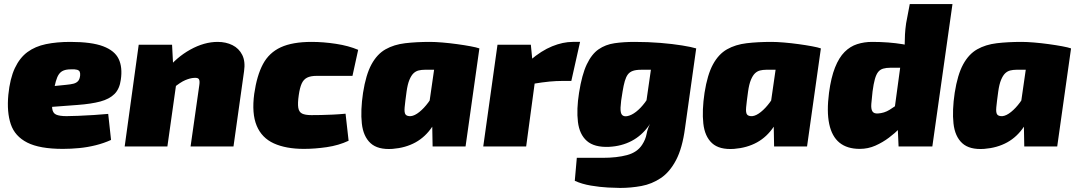

<svg xmlns="http://www.w3.org/2000/svg" viewBox="-20 -720 5302 944"><path d="M326 -514Q430 -514 487 -492.5Q544 -471 563.5 -430Q583 -389 574 -328Q568 -283 543 -258Q518 -233 473.5 -221Q429 -209 361 -204L95 -184L108 -283L306 -303Q327 -305 341 -308.5Q355 -312 363.5 -321Q372 -330 374 -349Q375 -360 372 -367Q369 -374 359 -377Q349 -380 328 -379Q307 -379 293 -373.5Q279 -368 270 -355.5Q261 -343 254.5 -320Q248 -297 242 -261Q234 -212 236.5 -188Q239 -164 256 -156.5Q273 -149 307 -149Q328 -149 364.5 -150.5Q401 -152 441.5 -154.5Q482 -157 512 -160L526 -32Q491 -16 451 -6Q411 4 370 8Q329 12 289 12Q175 12 114 -19Q53 -50 33 -109.5Q13 -169 21 -254Q29 -334 53 -385Q77 -436 115 -464Q153 -492 206 -503Q259 -514 326 -514Z M1050 -514Q1091 -514 1123 -498Q1155 -482 1171 -450Q1187 -418 1180 -370L1128 0H917L960 -302Q963 -322 958 -330.5Q953 -339 933 -337Q915 -336 891 -326Q867 -316 832 -287L797 -374Q847 -438 915.5 -476Q984 -514 1050 -514ZM826 -500 833 -366 853 -354 803 0H593L662 -500Z M1512 -514Q1570 -514 1632 -504.5Q1694 -495 1741 -475L1713 -347Q1657 -347 1613 -347Q1569 -347 1537 -347Q1507 -347 1489.5 -338Q1472 -329 1463 -308.5Q1454 -288 1449 -253Q1443 -212 1446.5 -190.5Q1450 -169 1465.5 -161.5Q1481 -154 1511 -154Q1531 -154 1558 -154.5Q1585 -155 1616.5 -156.5Q1648 -158 1679 -161L1694 -28Q1645 -5 1586.5 3.5Q1528 12 1474 12Q1386 12 1326.5 -15Q1267 -42 1242 -102Q1217 -162 1230 -259Q1243 -349 1273 -405Q1303 -461 1360.5 -487.5Q1418 -514 1512 -514Z M2094 -514Q2120 -514 2155.5 -511Q2191 -508 2227.5 -503Q2264 -498 2293.5 -492.5Q2323 -487 2337 -482L2174 -376Q2149 -377 2126 -377Q2103 -377 2068 -377Q2052 -377 2038 -373.5Q2024 -370 2013 -359.5Q2002 -349 1993 -327.5Q1984 -306 1979 -270Q1972 -219 1969.5 -192.5Q1967 -166 1974 -157Q1981 -148 2000 -149Q2019 -151 2042 -169.5Q2065 -188 2086 -216.5Q2107 -245 2120 -277L2154 -221Q2139 -148 2105.5 -97.5Q2072 -47 2023 -20Q1974 7 1910 12Q1838 17 1802 -16Q1766 -49 1759 -113Q1752 -177 1765 -264Q1779 -353 1806.5 -403.5Q1834 -454 1875.5 -477.5Q1917 -501 1972 -507.5Q2027 -514 2094 -514ZM2132 -500 2337 -482 2269 0H2107L2105 -109L2078 -125Z M2590 -500 2600 -398 2619 -386 2567 0H2356L2426 -500ZM2832 -514 2789 -322H2742Q2715 -322 2682 -319Q2649 -316 2595 -307L2587 -424Q2642 -471 2695 -492.5Q2748 -514 2796 -514Z M3198 -500 3403 -482 3348 -90Q3335 8 3304 67Q3273 126 3229 155.5Q3185 185 3133.5 194.5Q3082 204 3029 204Q3009 204 2969.5 202Q2930 200 2885.5 192.5Q2841 185 2806 169L2816 56Q2831 56 2845.5 56Q2860 56 2882.5 56Q2905 56 2942 56Q3013 56 3063 42.5Q3113 29 3137 -8Q3154 -34 3159 -61Q3164 -88 3177 -113L3144 -125ZM3100 -514Q3167 -514 3227.5 -509Q3288 -504 3334 -496.5Q3380 -489 3403 -482L3241 -376Q3215 -377 3191 -377Q3167 -377 3132 -377Q3107 -377 3091.5 -371.5Q3076 -366 3067 -354Q3058 -342 3052 -321.5Q3046 -301 3041 -270Q3032 -219 3031 -191.5Q3030 -164 3038.5 -155Q3047 -146 3064 -149Q3085 -153 3107.5 -170.5Q3130 -188 3151 -216Q3172 -244 3186 -277L3220 -221Q3205 -151 3170 -102Q3135 -53 3085.5 -27Q3036 -1 2974 2Q2902 5 2865.5 -27Q2829 -59 2821.5 -120.5Q2814 -182 2827 -264Q2841 -353 2865 -403.5Q2889 -454 2923 -477.5Q2957 -501 3001.5 -507.5Q3046 -514 3100 -514Z M3773 -514Q3799 -514 3834.5 -511Q3870 -508 3906.5 -503Q3943 -498 3972.5 -492.5Q4002 -487 4016 -482L3853 -376Q3828 -377 3805 -377Q3782 -377 3747 -377Q3731 -377 3717 -373.5Q3703 -370 3692 -359.5Q3681 -349 3672 -327.5Q3663 -306 3658 -270Q3651 -219 3648.5 -192.5Q3646 -166 3653 -157Q3660 -148 3679 -149Q3698 -151 3721 -169.5Q3744 -188 3765 -216.5Q3786 -245 3799 -277L3833 -221Q3818 -148 3784.5 -97.5Q3751 -47 3702 -20Q3653 7 3589 12Q3517 17 3481 -16Q3445 -49 3438 -113Q3431 -177 3444 -264Q3458 -353 3485.5 -403.5Q3513 -454 3554.5 -477.5Q3596 -501 3651 -507.5Q3706 -514 3773 -514ZM3811 -500 4016 -482 3948 0H3786L3784 -109L3757 -125Z M4268 -514Q4350 -514 4419 -502.5Q4488 -491 4524 -465L4505 -387Q4470 -387 4439.5 -387Q4409 -387 4359 -387Q4337 -387 4322 -382.5Q4307 -378 4297.5 -366Q4288 -354 4281.5 -331Q4275 -308 4270 -270Q4266 -234 4264 -209.5Q4262 -185 4269 -173Q4276 -161 4296 -162Q4328 -164 4353.5 -180Q4379 -196 4400 -212L4438 -126Q4426 -112 4403.5 -89Q4381 -66 4350.5 -43Q4320 -20 4284 -4Q4248 12 4207 12Q4145 12 4107.5 -18.5Q4070 -49 4057 -110.5Q4044 -172 4056 -264Q4066 -339 4085.5 -388Q4105 -437 4132.5 -464.5Q4160 -492 4194.5 -503Q4229 -514 4268 -514ZM4663 -700 4564 0H4398L4392 -134L4373 -145L4419 -484L4428 -500Q4428 -525 4429.5 -551Q4431 -577 4435 -605L4453 -700Z M5003 -514Q5029 -514 5064.5 -511Q5100 -508 5136.5 -503Q5173 -498 5202.5 -492.5Q5232 -487 5246 -482L5083 -376Q5058 -377 5035 -377Q5012 -377 4977 -377Q4961 -377 4947 -373.5Q4933 -370 4922 -359.5Q4911 -349 4902 -327.5Q4893 -306 4888 -270Q4881 -219 4878.5 -192.5Q4876 -166 4883 -157Q4890 -148 4909 -149Q4928 -151 4951 -169.5Q4974 -188 4995 -216.5Q5016 -245 5029 -277L5063 -221Q5048 -148 5014.5 -97.5Q4981 -47 4932 -20Q4883 7 4819 12Q4747 17 4711 -16Q4675 -49 4668 -113Q4661 -177 4674 -264Q4688 -353 4715.5 -403.5Q4743 -454 4784.5 -477.5Q4826 -501 4881 -507.5Q4936 -514 5003 -514ZM5041 -500 5246 -482 5178 0H5016L5014 -109L4987 -125Z"/></svg>

Font: Exo 2 Black
Style: Italic
Weight: 900
Italic angle: -8°
Designer: Natanael Gama
Foundry: Natanael Gama
Version: Version 2.010